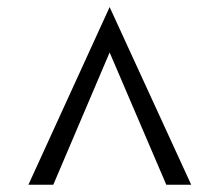

<svg xmlns="http://www.w3.org/2000/svg" viewBox="-20 -734 607 531"><path d="M58.6 -223.1 283.2 -714.4 508.8 -223.1H439.9L283.2 -588.9L127.4 -223.1Z"/></svg>

Font: HK Grotesk Legacy
Style: Regular
Weight: 400
Designer: Alfredo Marco Pradil
Foundry: Hanken Design Co.
Version: Version 2.022;PS 002.022;hotconv 1.0.88;makeotf.lib2.5.64775